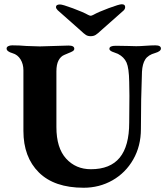

<svg xmlns="http://www.w3.org/2000/svg" viewBox="-20 -868 785 902"><path d="M11 0ZM90 -253V-538Q90 -567 76.5 -589Q63 -611 39 -618Q11 -626 11 -640Q11 -647 18.5 -651Q26 -655 37 -655Q71 -655 104 -652Q148 -650 167 -650Q185 -650 235 -652Q283 -654 302 -654Q329 -654 329 -639Q329 -632 321.5 -627.5Q314 -623 302 -618.5Q290 -614 282 -610Q265 -603 255 -584Q245 -565 245 -533V-271Q245 -173 290.5 -123Q336 -73 407 -73Q498 -73 542.5 -127.5Q587 -182 587 -292L588 -418Q588 -463 587 -483Q586 -548 574.5 -574Q563 -600 534 -615Q528 -618 517 -621.5Q506 -625 500 -629Q494 -633 494 -639Q494 -653 524 -653L583 -652Q595 -651 620 -651Q638 -651 664 -653Q692 -655 710 -655Q736 -655 736 -640Q736 -627 709 -619Q676 -610 662.5 -589Q649 -568 647 -531Q642 -405 642 -262Q642 -182 606 -119Q570 -56 508.5 -21Q447 14 373 14Q235 14 162.5 -58Q90 -130 90 -253ZM394 -798Q402 -794 406 -794Q410 -794 418 -798Q443 -812 491.5 -830Q540 -848 552 -848Q568 -848 568 -835Q568 -826 561 -819L457 -727Q438 -709 428.5 -703.5Q419 -698 406 -698Q393 -698 384 -703.5Q375 -709 356 -727L251 -820Q243 -828 243 -835Q243 -847 262 -847Q274 -847 322.5 -829Q371 -811 394 -798Z"/></svg>

Font: EB Garamond
Style: Bold
Weight: 700
Designer: Georg Duffner and Octavio Pardo
Foundry: Georg Duffner
Version: Version 1.000; ttfautohint (v1.6)